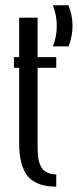

<svg xmlns="http://www.w3.org/2000/svg" viewBox="-20 -700 292 720"><path d="M178.2 -680.2H236.8Q252 -641.6 252 -603Q252 -563 236.8 -525.9H178.2Q192.9 -561.5 192.9 -603Q192.9 -642.6 178.2 -680.2ZM51.8 -633.8H121.1V-485.8H190.9V-445.8H121.1V-157.2Q121.1 -143.1 121.3 -135.5Q121.6 -127.9 122.8 -114.5Q124 -101.1 126.5 -93Q128.9 -85 134 -75Q139.2 -64.9 146.5 -59.3Q153.8 -53.7 165 -49.8Q176.3 -45.9 190.9 -45.9V0Q117.7 0 84.7 -38.6Q51.8 -77.1 51.8 -165V-445.8H32.2V-485.8H51.8Z"/></svg>

Font: Margherita
Style: Regular
Weight: 400
Designer: James Puckett
Foundry: Dunwich Type Founders
Version: Version 1.008;hotconv 1.0.109;makeotfexe 2.5.65596